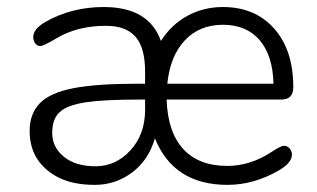

<svg xmlns="http://www.w3.org/2000/svg" viewBox="-20 -517 897 544"><path d="M391.1 -206.1V-234.9H372.1Q273.9 -234.9 222.4 -227.1Q170.9 -219.2 149.4 -199.7Q127.9 -180.2 127.9 -140.1Q127.9 -100.1 160.9 -73Q193.8 -45.9 251 -45.9Q308.1 -45.9 349.6 -91.1Q391.1 -136.2 391.1 -206.1ZM454.1 -279.8H754.9Q752.9 -359.9 715.6 -403.3Q678.2 -446.8 611.6 -446.8Q544.9 -446.8 503.4 -402.3Q461.9 -357.9 454.1 -279.8ZM811 -270Q811 -234.9 776.9 -234.9H452.1Q455.1 -143.1 499 -95Q543 -46.9 624 -46.9Q689.5 -46.9 750 -86.9Q775.9 -104 784.9 -104Q793.9 -104 800.5 -96.4Q807.1 -88.9 807.1 -79.1Q807.1 -56.2 772.5 -35.6Q700.7 6.8 624.5 6.8Q472.2 6.8 418.9 -125Q400.9 -63 354 -28.1Q307.1 6.8 248.8 6.8Q190.4 6.8 150.1 -12Q109.9 -30.8 86.9 -64.5Q64 -98.1 64 -146.2Q64 -194.3 92.5 -224.1Q121.1 -253.9 186.5 -266.8Q252 -279.8 369.1 -279.8H391.1V-314Q391.1 -381.8 364 -412.8Q336.9 -443.8 281.2 -443.8Q198.7 -444.3 137.7 -407.2Q103 -386.7 94.7 -386.5Q86.4 -386.2 80.3 -393.6Q74.2 -400.9 74.2 -412.1Q74.2 -435.1 108.9 -455.1Q183.1 -497.1 273.9 -497.1Q401.9 -497.1 436 -400.9Q464.8 -446.8 510.5 -471.9Q556.2 -497.1 611.8 -497.1Q702.6 -497.1 756.8 -436Q811 -375 811 -270Z"/></svg>

Font: Nunito-Light
Style: Regular
Weight: 300
Designer: Vernon Adams
Foundry: newtypography
Version: Version 3.000